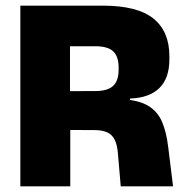

<svg xmlns="http://www.w3.org/2000/svg" viewBox="-20 -659 655 679"><path d="M407 0 397 -116.5Q394.5 -147 385.5 -165Q376.5 -183 359 -191Q341.5 -199 313 -199L178 -199.5V-336.5L317 -337Q360.5 -337 380 -355.2Q399.5 -373.5 399.5 -412V-420.5Q399.5 -459 380.5 -477.2Q361.5 -495.5 317 -495.5H177.5V-639H343.5Q466 -639 522.5 -593.5Q579 -548 579 -460.5V-449Q579 -382.5 543.8 -347.8Q508.5 -313 440 -310.5V-284.5L412 -308.5Q471.5 -304.5 504.2 -284.8Q537 -265 552.8 -228.8Q568.5 -192.5 575 -138L592 0ZM52 0V-639H227.5V-287L228.5 -220V0Z"/></svg>

Font: Anek Telugu Medium ExtraBold
Style: Regular
Weight: 800
Version: Version 1.003